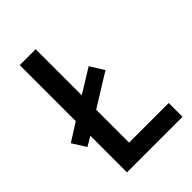

<svg xmlns="http://www.w3.org/2000/svg" viewBox="-210 -809 904 904"><g transform="rotate(-45 242.5 -357.0)"><path d="M91 0H461V-92H197V-311L360 -412L317 -481L197 -407V-714H91V-341L1 -284L44 -216L91 -244Z"/></g></svg>

Font: Noto Sans Devanagari SemiCondensed Medium
Style: Regular
Weight: 500
Width: 4
Designer: Jelle Bosma - Monotype Design Team
Foundry: Monotype Imaging Inc.
Version: Version 2.004